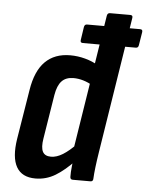

<svg xmlns="http://www.w3.org/2000/svg" viewBox="-51 -725 602 775"><g transform="rotate(5 250.0 -337.5)"><path d="M264.6 -553.4Q253.4 -553.4 255.2 -564.8L263.2 -617.9Q265.2 -629.3 274.8 -629.3H490Q501.4 -629.3 499.4 -617.9L490.8 -564.8Q489.4 -553.4 479.4 -553.4H435.7ZM121.3 8Q66.3 8 44.3 -30.7Q22.3 -69.4 34.1 -144.8L66.7 -345Q78.9 -423.4 117.2 -461.6Q155.5 -499.7 218.5 -499.7Q249.5 -499.7 279.2 -491.6Q308.9 -483.5 332.1 -469.5L319.5 -385.4Q279.4 -409.2 239.5 -409.2Q209 -409.2 192 -391.2Q174.9 -373.1 168.5 -334.4L139.7 -155.1Q133.9 -119.2 142.6 -102.1Q151.3 -85.1 176.2 -85.1Q199.2 -85.1 224.3 -100.7Q249.4 -116.2 279.9 -147.9L279.8 -80.4Q239.6 -37.4 202.1 -14.7Q164.6 8 121.3 8ZM272 0Q261.6 0 261.6 -11.4Q261.2 -29.4 263.8 -53.4Q266.4 -77.4 268.4 -94.6L264.9 -125.1L351.3 -671.6Q353.3 -683 363.3 -683H445.4Q456.7 -683 454.7 -671.6L367.9 -122.1Q362.3 -87.1 358.9 -58.8Q355.5 -30.5 354.7 -12Q354.7 0 343.7 0Z"/></g></svg>

Font: Sofia Sans Condensed
Style: Italic
Weight: 400
Italic angle: -9°
Designer: Botio Nikoltchev, Ani Petrova
Foundry: lettersoup
Version: Version 4.101